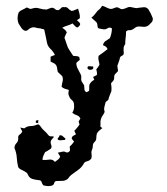

<svg xmlns="http://www.w3.org/2000/svg" viewBox="-20 -481 577 664"><path d="M317 -443Q322 -447 326 -451Q330 -455 333 -461Q341 -459 347.5 -455.5Q354 -452 362 -450Q368 -450 373.5 -452.5Q379 -455 384 -456Q390 -455 395 -451.5Q400 -448 407 -450Q414 -452 420.5 -455Q427 -458 435 -456Q441 -455 447 -453.5Q453 -452 459 -454Q468 -455 477 -456Q486 -457 493 -449Q498 -441 501.5 -434Q505 -427 508 -419Q510 -410 504 -403.5Q498 -397 492 -392Q483 -387 473.5 -388.5Q464 -390 455 -389Q449 -387 445 -383.5Q441 -380 436 -378Q431 -376 426 -376.5Q421 -377 416 -372Q416 -361 414.5 -350Q413 -339 413 -328Q408 -322 407.5 -314.5Q407 -307 408 -299Q409 -291 401.5 -288Q394 -285 394 -277Q392 -271 390 -265Q388 -259 386 -254Q386 -249 387 -244.5Q388 -240 388 -235Q383 -230 378.5 -225Q374 -220 375 -212Q375 -206 371.5 -201.5Q368 -197 364 -193Q365 -186 365.5 -179.5Q366 -173 365 -165Q363 -160 360.5 -154Q358 -148 356 -142Q356 -136 352 -133.5Q348 -131 345 -127Q343 -119 341 -111Q339 -103 342 -94Q339 -87 335 -81.5Q331 -76 329 -69Q327 -63 327.5 -56.5Q328 -50 327 -44Q329 -41 334 -38Q329 -34 323.5 -29.5Q318 -25 315 -19Q313 -11 313 -3Q313 5 306 11Q301 16 301 23Q301 30 299 35Q295 43 296.5 51Q298 59 296 67Q290 75 280.5 77Q271 79 268 88Q263 96 256 102Q249 108 241.5 113Q234 118 227 123.5Q220 129 215 137Q207 144 196.5 144.5Q186 145 176 145Q169 145 167.5 152Q166 159 159 161Q152 163 145 162.5Q138 162 130 160Q126 156 124 149Q122 142 114 142Q103 141 92.5 138Q82 135 77 124Q75 118 70.5 115Q66 112 61 109.5Q56 107 51 104.5Q46 102 43 97Q39 81 38 64Q37 47 30 31Q30 21 37 14Q44 7 43 -4Q42 -12 48.5 -16Q55 -20 57 -27Q55 -30 53.5 -33Q52 -36 50 -40Q60 -38 64 -37Q74 -45 85.5 -45Q97 -45 108 -50Q112 -52 115 -49.5Q118 -47 120 -44Q125 -36 133 -29Q141 -22 147 -14Q151 -9 156.5 -9.5Q162 -10 167 -8Q164 -4 161 -1Q158 2 156 6Q154 13 157 20Q160 27 156 33Q151 36 146 39.5Q141 43 136 45Q133 51 130 57.5Q127 64 127 72Q138 73 150 71Q162 69 170 79Q175 75 180.5 71Q186 67 188 60Q184 53 180 47Q185 46 189.5 45Q194 44 199 43Q204 43 208.5 45.5Q213 48 218 44Q223 41 222 36Q221 31 221 26Q229 19 236 9Q234 5 231 2.5Q228 0 228 -4Q230 -10 234.5 -12Q239 -14 243 -17Q240 -21 237 -29Q242 -33 246.5 -39Q251 -45 255 -50Q253 -58 252 -61Q254 -65 258 -71Q254 -80 245.5 -82.5Q237 -85 230 -91Q238 -103 236 -119Q236 -129 228.5 -135Q221 -141 219 -149Q216 -154 216.5 -159Q217 -164 218 -170Q211 -172 204.5 -174Q198 -176 193 -181Q194 -190 196.5 -199.5Q199 -209 195 -218Q191 -222 187.5 -225Q184 -228 180 -232Q178 -239 177.5 -245.5Q177 -252 173 -257Q170 -261 165 -263Q160 -265 155 -268V-285Q159 -287 162 -288Q165 -289 170 -291Q164 -303 154 -312.5Q144 -322 142 -336Q140 -346 138 -355.5Q136 -365 134 -374Q134 -380 128.5 -380.5Q123 -381 119 -383Q111 -383 103.5 -385.5Q96 -388 88 -385Q82 -383 77 -378Q72 -373 65 -375Q57 -379 53 -386Q49 -393 44 -400Q37 -419 45 -439Q50 -444 56 -446.5Q62 -449 67 -452Q72 -457 78 -453Q84 -449 90 -451Q103 -456 115.5 -452Q128 -448 141 -448Q145 -449 149 -451Q153 -453 157 -454Q165 -455 170 -450Q175 -445 182 -446Q187 -448 191 -453Q195 -458 202 -456Q210 -458 215.5 -452Q221 -446 228 -443Q234 -444 239 -446.5Q244 -449 250 -451Q252 -443 254.5 -435Q257 -427 256 -418Q254 -416 251 -414.5Q248 -413 246 -411Q251 -407 255.5 -402Q260 -397 253 -390Q248 -383 241.5 -389Q235 -395 231 -400Q222 -395 213 -392.5Q204 -390 195 -385Q200 -382 204.5 -378Q209 -374 211 -369Q209 -364 206.5 -359.5Q204 -355 203 -350Q205 -344 207 -339Q209 -334 211 -327Q214 -316 220.5 -307Q227 -298 233 -288Q238 -287 243.5 -287Q249 -287 254 -284Q256 -276 256 -274Q254 -272 250.5 -269.5Q247 -267 244 -263Q244 -252 249 -243Q254 -234 259 -224Q262 -218 261 -212.5Q260 -207 262 -200Q264 -196 266.5 -193Q269 -190 271 -186Q272 -179 272 -172.5Q272 -166 279 -162Q282 -163 288 -167Q289 -173 288.5 -178.5Q288 -184 290 -190Q296 -200 306 -205Q304 -211 302 -215Q305 -217 309 -218.5Q313 -220 315 -222Q316 -227 315 -232Q314 -237 313 -241Q319 -248 324 -257Q323 -265 321 -272.5Q319 -280 321 -288Q329 -294 337 -299.5Q345 -305 352 -311Q350 -317 345.5 -320Q341 -323 336 -325Q338 -334 345 -339Q352 -344 360 -349Q367 -366 367 -383Q359 -388 351.5 -383Q344 -378 336 -380Q332 -381 327.5 -381.5Q323 -382 319 -384Q317 -389 317 -393Q317 -397 315 -402Q311 -407 306 -411Q301 -415 296 -420Q303 -425 307.5 -431Q312 -437 317 -443ZM283 -244Q281 -253 289 -252Q297 -251 302 -251Q305 -242 296 -240Q287 -238 283 -244ZM104 -64Q107 -64 113 -66Q112 -63 112 -55Q110 -56 108 -56Q106 -56 104 -56ZM182 3Q177 0 181 -4Q185 -8 186 -13Q193 -14 197.5 -9.5Q202 -5 207 -1Q206 0 205.5 1Q205 2 204 3Q198 3 192.5 4Q187 5 182 3Z"/></svg>

Font: ErikasBuero
Style: Regular
Weight: 400
Designer: Peter Wiegel
Foundry: Peter Wiegel
Version: Version 1.006